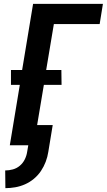

<svg xmlns="http://www.w3.org/2000/svg" viewBox="-20 -755 555 998"><path d="M8 223 7 131Q27 131 47 125.5Q67 120 83 106.5Q99 93 108.5 74Q118 55 121 35L127 0H31L83 -314H37V-391H95L152 -735H515L498 -630H260L220 -391H299L300 -314H208L173 -105H254L231 35Q227 61 217.5 86Q208 111 193 133.5Q178 156 156.5 174Q135 192 110 203Q85 214 59 218.5Q33 223 8 223Z"/></svg>

Font: Iosevka Extrabold
Style: Italic
Weight: 800
Italic angle: -9°
Monospace: yes
Designer: Belleve Invis
Foundry: Belleve Invis
Version: Version 32.5.0; ttfautohint (v1.8.4)